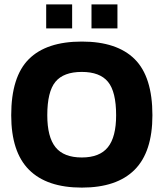

<svg xmlns="http://www.w3.org/2000/svg" viewBox="-20 -843 744 873"><path d="M190 -823H308V-714H190ZM396 -823H514V-714H396ZM31 -319Q31 -494 111 -574Q191 -654 352 -654Q512 -654 592.5 -574Q673 -494 673 -319Q673 -152 592 -71Q511 10 352 10Q193 10 112 -71Q31 -152 31 -319ZM508 -319Q508 -426 471 -471Q434 -516 352 -516Q269 -516 232 -471Q195 -426 195 -319Q195 -220 232.5 -173.5Q270 -127 352 -127Q433 -127 470.5 -173.5Q508 -220 508 -319Z"/></svg>

Font: Kanit SemiBold
Style: Regular
Weight: 600
Designer: Katatrad Team
Foundry: CadsonDemak
Version: Version 1.030